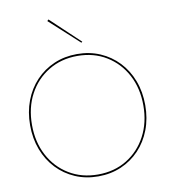

<svg xmlns="http://www.w3.org/2000/svg" viewBox="-99 -1016 972 1107"><g transform="rotate(-10 387.0 -462.5)"><path d="M252 -925 260 -933 430 -773 424 -768ZM50 -350Q50 -428 75 -493.5Q100 -559 145.5 -607Q191 -655 252.5 -681.5Q314 -708 387 -708Q460 -708 521.5 -681.5Q583 -655 628.5 -607Q674 -559 699 -493.5Q724 -428 724 -350Q724 -272 699 -206.5Q674 -141 628.5 -93Q583 -45 521.5 -18.5Q460 8 387 8Q314 8 252.5 -18.5Q191 -45 145.5 -93Q100 -141 75 -206.5Q50 -272 50 -350ZM61 -350Q61 -250 102.5 -171.5Q144 -93 218 -48Q292 -3 387 -3Q483 -3 556.5 -48Q630 -93 671.5 -171.5Q713 -250 713 -350Q713 -451 671.5 -529Q630 -607 556.5 -652Q483 -697 387 -697Q292 -697 218 -652Q144 -607 102.5 -529Q61 -451 61 -350Z"/></g></svg>

Font: Jost* Hairline
Style: Regular
Weight: 100
Version: Version 3.7